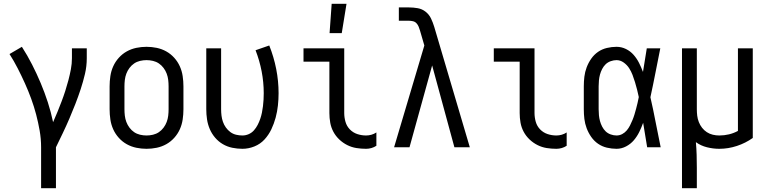

<svg xmlns="http://www.w3.org/2000/svg" viewBox="-20 -774 4040 1009"><path d="M196 215V0Q196 -44 188.5 -87Q181 -130 170 -172Q159 -214 144 -255Q129 -296 111 -336Q93 -376 73 -415Q53 -454 30 -490L95 -528Q124 -483 148.5 -435Q173 -387 194 -337Q215 -287 231.5 -236Q248 -185 259 -132Q271 -159 282 -186Q293 -213 303.5 -240.5Q314 -268 323 -296Q332 -324 339.5 -352.5Q347 -381 352.5 -410Q358 -439 358 -468V-520H436V-468Q436 -426 426.5 -385.5Q417 -345 404 -305.5Q391 -266 376 -227.5Q361 -189 344.5 -150.5Q328 -112 310 -74.5Q292 -37 274 0V215Z M750 8Q723 8 696.5 2.5Q670 -3 646.5 -16Q623 -29 604.5 -49.5Q586 -70 575 -94.5Q564 -119 560 -146Q556 -173 556 -200V-320Q556 -347 560 -374Q564 -401 575 -425.5Q586 -450 604.5 -470.5Q623 -491 646.5 -504Q670 -517 696.5 -522.5Q723 -528 750 -528Q777 -528 803.5 -522.5Q830 -517 853.5 -504Q877 -491 895.5 -470.5Q914 -450 925 -425.5Q936 -401 940 -374Q944 -347 944 -320V-200Q944 -173 940 -146Q936 -119 925 -94.5Q914 -70 895.5 -49.5Q877 -29 853.5 -16Q830 -3 803.5 2.5Q777 8 750 8ZM750 -62Q767 -62 784 -66Q801 -70 815 -79.5Q829 -89 839.5 -103Q850 -117 856 -133Q862 -149 864 -166Q866 -183 866 -200V-320Q866 -337 864 -354Q862 -371 856 -387Q850 -403 839.5 -417Q829 -431 815 -440.5Q801 -450 784 -454Q767 -458 750 -458Q733 -458 716 -454Q699 -450 685 -440.5Q671 -431 660.5 -417Q650 -403 644 -387Q638 -371 636 -354Q634 -337 634 -320V-200Q634 -183 636 -166Q638 -149 644 -133Q650 -117 660.5 -103Q671 -89 685 -79.5Q699 -70 716 -66Q733 -62 750 -62Z M1254 8Q1227 8 1200.5 2.5Q1174 -3 1151 -16.5Q1128 -30 1110.5 -50.5Q1093 -71 1082.5 -95.5Q1072 -120 1068 -146.5Q1064 -173 1064 -200V-520H1142V-200Q1142 -183 1144 -166.5Q1146 -150 1151.5 -134Q1157 -118 1167 -104Q1177 -90 1190.5 -80Q1204 -70 1220.5 -66Q1237 -62 1254 -62Q1271 -62 1287 -69Q1303 -76 1314.5 -89Q1326 -102 1334 -117.5Q1342 -133 1347.5 -149Q1353 -165 1356.5 -182Q1360 -199 1362 -216Q1364 -233 1365 -250Q1366 -267 1366 -284Q1366 -342 1355 -399Q1344 -456 1323 -510L1395 -535Q1419 -475 1431.5 -411.5Q1444 -348 1444 -284Q1444 -252 1440.5 -219.5Q1437 -187 1428.5 -155.5Q1420 -124 1406 -94.5Q1392 -65 1370 -41Q1348 -17 1317 -4.5Q1286 8 1254 8Z M1904 8Q1878 8 1853 4Q1828 0 1805 -11.5Q1782 -23 1763 -41Q1744 -59 1732 -81.5Q1720 -104 1715.5 -129Q1711 -154 1711 -180V-450H1575V-520H1789V-180Q1789 -157 1795.5 -134Q1802 -111 1818.5 -94Q1835 -77 1857.5 -69.5Q1880 -62 1904 -62Q1918 -62 1932 -66Q1946 -70 1958 -78V-8Q1946 0 1932 4Q1918 8 1904 8ZM1712 -600 1723 -754H1801L1776 -600Z M2132 0H2051L2210 -535L2187 -614Q2184 -624 2180 -634Q2176 -644 2168.5 -652Q2161 -660 2150 -662.5Q2139 -665 2129 -665H2076V-735H2129Q2152 -735 2175 -731Q2198 -727 2216.5 -712.5Q2235 -698 2245 -677Q2255 -656 2262 -633L2449 0H2368L2251 -430Z M2904 8Q2878 8 2853 4Q2828 0 2805 -11.5Q2782 -23 2763 -41Q2744 -59 2732 -81.5Q2720 -104 2715.5 -129Q2711 -154 2711 -180V-450H2575V-520H2789V-180Q2789 -157 2795.5 -134Q2802 -111 2818.5 -94Q2835 -77 2857.5 -69.5Q2880 -62 2904 -62Q2918 -62 2932 -66Q2946 -70 2958 -78V-8Q2946 0 2932 4Q2918 8 2904 8Z M3220 8Q3195 8 3169.5 2Q3144 -4 3123 -18.5Q3102 -33 3087 -54.5Q3072 -76 3063 -100Q3054 -124 3051 -149Q3048 -174 3048 -200V-320Q3048 -346 3051 -371Q3054 -396 3063 -420Q3072 -444 3087 -465.5Q3102 -487 3123 -501.5Q3144 -516 3169.5 -522Q3195 -528 3220 -528Q3246 -528 3269.5 -516.5Q3293 -505 3310 -485.5Q3327 -466 3338.5 -443Q3350 -420 3359 -396Q3364 -427 3369 -458Q3374 -489 3379 -520H3450Q3437 -456 3424.5 -391.5Q3412 -327 3398 -263Q3413 -198 3425.5 -132Q3438 -66 3452 0H3381Q3376 -32 3370.5 -64Q3365 -96 3360 -128V-129Q3351 -104 3339.5 -80.5Q3328 -57 3311 -37Q3294 -17 3270 -4.5Q3246 8 3220 8ZM3220 -62Q3236 -62 3250 -69.5Q3264 -77 3274 -89Q3284 -101 3291 -115Q3298 -129 3304 -143.5Q3310 -158 3314.5 -173Q3319 -188 3323 -203Q3327 -218 3330.5 -233Q3334 -248 3337 -264Q3333 -283 3328 -303Q3323 -323 3317 -342.5Q3311 -362 3304 -380.5Q3297 -399 3286 -416Q3275 -433 3257.5 -445.5Q3240 -458 3220 -458Q3205 -458 3189.5 -452.5Q3174 -447 3163 -436.5Q3152 -426 3144.5 -411.5Q3137 -397 3133 -382Q3129 -367 3127.5 -351.5Q3126 -336 3126 -320V-200Q3126 -184 3127.5 -168.5Q3129 -153 3133 -138Q3137 -123 3144.5 -108.5Q3152 -94 3163 -83.5Q3174 -73 3189.5 -67.5Q3205 -62 3220 -62Z M3564 215V-520H3642V-200Q3642 -183 3644 -166Q3646 -149 3652.5 -132.5Q3659 -116 3669.5 -102.5Q3680 -89 3694.5 -79.5Q3709 -70 3726 -66Q3743 -62 3760 -62Q3786 -62 3811 -68Q3836 -74 3858 -86V-520H3936V-49Q3898 -22 3852.5 -7Q3807 8 3760 8Q3728 8 3695.5 0Q3663 -8 3637 -27Q3640 6 3641 40Q3642 74 3642 107V215Z"/></svg>

Font: Moesevka
Style: Regular
Weight: 400
Monospace: yes
Designer: Belleve Invis
Foundry: Belleve Invis
Version: Version 32.5.0; ttfautohint (v1.8.4)